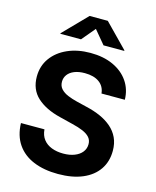

<svg xmlns="http://www.w3.org/2000/svg" viewBox="-137 -1042 930 1145"><g transform="rotate(15 327.5 -469.5)"><path d="M332.7 10.6Q245.4 10.6 180.6 -16.3Q115.9 -43.1 79.8 -95.7Q43.6 -148.4 41.3 -225.8H186.4Q189.2 -189 208.3 -164.3Q227.3 -139.7 259.2 -127.4Q291 -115.1 331.1 -115.1Q370.9 -115.1 400.6 -126.8Q430.3 -138.4 446.8 -159.4Q463.3 -180.4 463.3 -207.9Q463.3 -233 448.5 -249.8Q433.7 -266.7 405.8 -278.7Q377.8 -290.8 337.9 -300.2L257.9 -320.1Q165.6 -342.6 113.2 -390.7Q60.8 -438.8 60.8 -518.2Q60.8 -584 96.4 -633.3Q132 -682.6 193.7 -709.9Q255.5 -737.3 334.5 -737.3Q415.3 -737.3 475.3 -709.7Q535.4 -682 568.9 -633.1Q602.5 -584.1 603.7 -520.2H459.6Q455.4 -563.9 422.1 -588Q388.9 -612 333.2 -612Q295.3 -612 268.4 -601.1Q241.6 -590.2 227.6 -571.1Q213.6 -552 213.6 -527.6Q213.6 -500.9 229.9 -483.2Q246.2 -465.6 272.9 -454.5Q299.6 -443.4 330.1 -436L395.8 -420Q441.7 -409.5 481.3 -391.9Q520.9 -374.3 550.6 -348.7Q580.4 -323.1 596.9 -288Q613.4 -253 613.4 -207.2Q613.4 -141 580.1 -92Q546.7 -43 483.9 -16.2Q421.1 10.6 332.7 10.6ZM257.9 -800.8H130.6V-804.4L271.5 -948.7H383.7L524.8 -804.4V-800.8H397L327.7 -883.8Z"/></g></svg>

Font: Adwaita Sans
Style: Regular
Weight: 400
Designer: Rasmus Andersson
Foundry: rsms
Version: Version 4.001;git-9221beed3